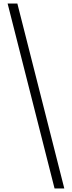

<svg xmlns="http://www.w3.org/2000/svg" viewBox="-20 -871 406 1084"><path d="M288 193H343L78 -851H23Z"/></svg>

Font: Noto Sans Tamil UI SemiCondensed Light
Style: Regular
Weight: 300
Width: 4
Designer: Jelle Bosma - Monotype Design Team
Foundry: Monotype Imaging Inc.
Version: Version 2.004